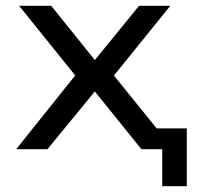

<svg xmlns="http://www.w3.org/2000/svg" viewBox="-20 -516 684 664"><path d="M541 128V0H502V-72H626V128ZM36 0 260 -280 262 -228 46 -496H157L309 -307H307L461 -496H569L354 -230L356 -277L580 0H469L307 -201H309L144 0Z"/></svg>

Font: Nunito Sans 7pt SemiExpanded
Style: Regular
Weight: 400
Width: 6
Designer: Vernon Adams
Foundry: Vernon Adams
Version: Version 3.101;gftools[0.9.27]